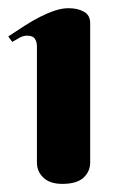

<svg xmlns="http://www.w3.org/2000/svg" viewBox="-26 -750 301 468"><path d="M193.8 -354Q193.8 -332 177.5 -316.9Q161.1 -301.8 126 -301.8Q95.7 -301.8 79.8 -316.9Q64 -332 64 -354V-637.2Q64 -647.5 59.1 -655.3Q54.2 -663.1 40 -663.1Q30.3 -663.1 21 -657.7Q11.7 -652.3 3.9 -647.9L-5.9 -661.1Q14.6 -674.8 34.4 -687.5Q54.2 -700.2 72.8 -709.5Q91.3 -718.8 108.4 -724.4Q125.5 -730 141.1 -730Q163.6 -730 178.7 -721.4Q193.8 -712.9 193.8 -693.8V-354Z"/></svg>

Font: Berkshire Swash
Style: Regular
Weight: 700
Designer: Astigmatic (AOETI)
Foundry: Astigmatic (AOETI)
Version: Version 1.000